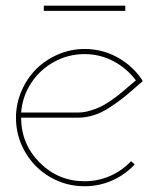

<svg xmlns="http://www.w3.org/2000/svg" viewBox="-20 -645 557 674"><path d="M36.1 -231.9Q36.1 -280.8 55.4 -325.4Q74.7 -370.1 106.9 -402.3Q139.2 -434.6 183.8 -453.9Q228.5 -473.1 276.9 -473.1Q337.9 -473.1 390.6 -444.6Q443.4 -416 477.1 -367.2L481 -359.9L475.1 -355Q468.3 -349.6 445.1 -329.1Q421.9 -308.6 404.5 -295.4Q387.2 -282.2 361.6 -265.6Q335.9 -249 308.6 -240.5Q281.2 -231.9 253.9 -231.9H54.2Q54.2 -139.6 119.4 -74.2Q184.6 -8.8 276.9 -8.8Q324.2 -8.8 366.5 -27.3Q408.7 -45.9 439.9 -79.1L453.1 -67.9Q419.4 -31.7 373.8 -11.5Q328.1 8.8 276.9 8.8Q211.4 8.8 156 -23.4Q100.6 -55.7 68.4 -111.1Q36.1 -166.5 36.1 -231.9ZM54.2 -250H253.9Q273.9 -250 294.9 -256.1Q315.9 -262.2 332 -269.8Q348.1 -277.3 368.9 -291.7Q389.6 -306.2 400.6 -315.2Q411.6 -324.2 431.2 -341.1Q450.7 -357.9 457 -362.8Q425.3 -405.3 378.2 -430.2Q331.1 -455.1 276.9 -455.1Q219.7 -455.1 170.2 -428Q120.6 -400.9 89.6 -353.8Q58.6 -306.6 54.2 -250ZM419.9 -606.9H133.8V-625H419.9Z"/></svg>

Font: Rawengulk
Style: Light
Weight: 300
Version: Version 0.92